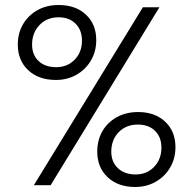

<svg xmlns="http://www.w3.org/2000/svg" viewBox="-20 -739 771 766"><path d="M203 -420Q134 -420 92.5 -459Q51 -498 51 -561Q51 -607 72 -642.5Q93 -678 129.5 -698.5Q166 -719 214 -719Q282 -719 323 -680.5Q364 -642 364 -579Q364 -534 343 -498Q322 -462 285.5 -441Q249 -420 203 -420ZM115 0 550 -710H616L182 0ZM204 -471Q249 -471 278 -501Q307 -531 307 -577Q307 -619 281.5 -644.5Q256 -670 214 -670Q167 -670 137.5 -639Q108 -608 108 -561Q108 -520 134 -495.5Q160 -471 204 -471ZM519 7Q451 7 409.5 -32Q368 -71 368 -134Q368 -180 388.5 -215.5Q409 -251 446 -271.5Q483 -292 531 -292Q598 -292 639 -253.5Q680 -215 680 -152Q680 -107 659 -71Q638 -35 601.5 -14Q565 7 519 7ZM521 -43Q566 -43 595 -73.5Q624 -104 624 -150Q624 -192 598.5 -217Q573 -242 530 -242Q483 -242 453.5 -211.5Q424 -181 424 -134Q424 -93 450.5 -68Q477 -43 521 -43Z"/></svg>

Font: LivvicRegular
Style: Regular
Weight: 400
Designer: Jacques Le Bailly, Baron von Fonthausen
Version: Version 1.001; ttfautohint (v1.8.2)